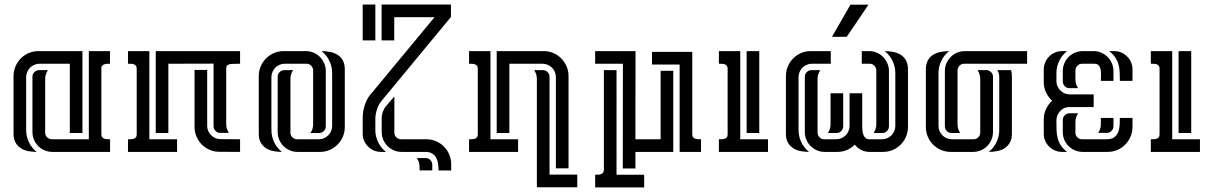

<svg xmlns="http://www.w3.org/2000/svg" viewBox="-20 -663 5296 838"><path d="M208.5 0Q190.4 0 174.6 -6.8Q158.7 -13.7 147 -25.4Q135.3 -37.1 128.4 -53Q121.6 -68.8 121.6 -86.9V-328.1Q121.6 -340.3 130.4 -348.6Q139.2 -356.9 150.9 -356.9H189Q183.6 -348.6 180.4 -338.9Q177.2 -329.1 177.2 -319.3V-84Q177.2 -72.3 185.8 -63.7Q194.3 -55.2 206.1 -55.2H367.7V-439.9H460V-384.8Q454.6 -384.8 448.5 -384.5Q442.4 -384.3 437 -382.8Q431.6 -381.3 427.7 -378.2Q423.8 -375 422.4 -368.7V-76.7Q422.4 -68.4 426 -64Q429.7 -59.6 435.3 -57.6Q440.9 -55.7 447.8 -55.4Q454.6 -55.2 460.4 -55.2V0ZM152.3 -384.8Q140.6 -384.8 129.9 -380.1Q119.1 -375.5 111.3 -367.7Q103.5 -359.9 98.9 -349.1Q94.2 -338.4 94.2 -326.7V-95.7Q94.2 -67.9 106.2 -42.5Q118.2 -17.1 140.1 0Q120.6 0 102.3 -3.7Q84 -7.3 70.1 -16.6Q56.2 -25.9 47.6 -41Q39.1 -56.2 39.1 -79.6V-331.1Q39.1 -353.5 47.6 -373.3Q56.2 -393.1 70.8 -408Q85.4 -422.9 105.2 -431.4Q125 -439.9 147.5 -439.9H339.8V-82.5H284.7V-384.8Z M714.8 -384.8V-82.5H659.7V-439.9H1027.8V-384.8Q1012.2 -384.3 1000.7 -384.3Q989.3 -384.3 981.9 -382.6Q974.6 -380.9 970.9 -376.7Q967.3 -372.6 967.3 -363.8V-121.1Q967.3 -99.6 979 -83H940.9Q928.7 -83 920.4 -91.8Q912.1 -100.6 912.1 -112.3V-385.3ZM538.6 -439.9H631.8V-55.2H752.9V0H538.6V-55.2Q544.4 -55.2 551.3 -55.4Q558.1 -55.7 563.7 -57.4Q569.3 -59.1 573 -63.5Q576.7 -67.9 576.7 -76.7V-362.8Q576.7 -371.6 573 -376.2Q569.3 -380.9 563.7 -382.6Q558.1 -384.3 551.5 -384.5Q544.9 -384.8 538.6 -384.8ZM1027.8 0 937.5 -0.5Q915 -0.5 895.3 -9Q875.5 -17.6 860.8 -32.2Q846.2 -46.9 837.6 -66.7Q829.1 -86.4 829.1 -108.9V-357.9H884.3V-113.8Q884.3 -101.6 888.9 -91.1Q893.6 -80.6 901.4 -72.8Q909.2 -64.9 919.7 -60.3Q930.2 -55.7 942.4 -55.7L1027.8 -55.2Z M1247.6 -84Q1247.6 -72.3 1256.1 -63.7Q1264.6 -55.2 1276.4 -55.2H1371.6Q1383.8 -55.2 1394.3 -59.8Q1404.8 -64.5 1412.6 -72.3Q1420.4 -80.1 1425 -90.6Q1429.7 -101.1 1429.7 -113.3V-344.2Q1429.7 -372.1 1417.5 -397.5Q1405.3 -422.9 1383.3 -439.9Q1402.8 -439.9 1421.1 -436.3Q1439.5 -432.6 1453.6 -423.6Q1467.8 -414.6 1476.3 -399.2Q1484.9 -383.8 1484.9 -360.4V-108.4Q1484.9 -85.9 1476.3 -66.2Q1467.8 -46.4 1453.1 -31.7Q1438.5 -17.1 1418.7 -8.5Q1398.9 0 1376.5 0H1278.8Q1260.7 0 1244.9 -6.8Q1229 -13.7 1217.3 -25.4Q1205.6 -37.1 1198.7 -53Q1191.9 -68.8 1191.9 -86.9V-328.1Q1191.9 -340.3 1200.7 -348.6Q1209.5 -356.9 1221.2 -356.9H1259.3Q1253.9 -348.6 1250.7 -338.9Q1247.6 -329.1 1247.6 -319.3ZM1346.7 -355.5Q1346.7 -367.2 1338.4 -376Q1330.1 -384.8 1317.9 -384.8H1222.2Q1210.4 -384.8 1200 -380.1Q1189.5 -375.5 1181.6 -367.7Q1173.8 -359.9 1169.2 -349.1Q1164.6 -338.4 1164.6 -326.7V-95.7Q1164.6 -67.9 1176.5 -42.5Q1188.5 -17.1 1210.4 0Q1190.9 0 1172.6 -3.7Q1154.3 -7.3 1140.4 -16.6Q1126.5 -25.9 1117.9 -41Q1109.4 -56.2 1109.4 -79.6V-331.1Q1109.4 -353.5 1117.9 -373.3Q1126.5 -393.1 1141.1 -408Q1155.8 -422.9 1175.5 -431.4Q1195.3 -439.9 1217.8 -439.9H1315.4Q1333 -439.9 1348.9 -433.1Q1364.7 -426.3 1376.5 -414.3Q1388.2 -402.3 1395 -386.5Q1401.9 -370.6 1401.9 -353V-111.8Q1401.9 -100.1 1393.6 -91.3Q1385.3 -82.5 1373 -82.5H1335Q1346.7 -99.1 1346.7 -120.6Z M1643.6 -220.7Q1640.1 -216.3 1635.7 -209Q1631.3 -201.7 1627.7 -192.1Q1624 -182.6 1621.3 -171.1Q1618.7 -159.7 1618.2 -147V-95.7Q1618.2 -67.9 1630.4 -42.5Q1642.6 -17.1 1664.6 0H1642.6Q1626 0 1611.6 -6.3Q1597.2 -12.7 1586.4 -23.4Q1575.7 -34.2 1569.3 -48.6Q1563 -63 1563 -79.6V-147.5Q1563 -180.2 1574.2 -210.2Q1585.4 -240.2 1604 -258.8L1627.4 -287.1L1876.5 -587.9H1700.7V-486.8H1645.5V-643.1H1948.2V-587.9H1947.3L1667.5 -249.5ZM1732.9 0Q1714.8 0 1699 -6.8Q1683.1 -13.7 1671.4 -25.4Q1659.7 -37.1 1652.8 -53Q1646 -68.8 1646 -86.9V-147.5Q1646 -162.6 1651.6 -177Q1657.2 -191.4 1664.1 -198.7L1701.2 -242.2V-84Q1701.2 -72.3 1709.7 -63.7Q1718.3 -55.2 1730 -55.2H1840.8Q1863.3 -55.2 1883.1 -46.6Q1902.8 -38.1 1917.5 -23.4Q1932.1 -8.8 1940.7 11Q1949.2 30.8 1949.2 53.2V81.1H1894Q1894 66.4 1892.1 51.8Q1890.1 37.1 1884 25.6Q1877.9 14.2 1866.5 7.1Q1855 0 1836.4 0ZM1563 -643.1H1618.2V-486.8H1563ZM1837.4 26.9Q1849.6 26.9 1858.2 35.4Q1866.7 43.9 1866.7 56.2V80.6H1811.5Q1811.5 64.5 1810.1 52.7Q1808.6 41 1799.3 26.9Z M2203.1 -384.8V-82.5H2147.9V-439.9H2353Q2375.5 -439.9 2395.3 -431.4Q2415 -422.9 2429.7 -408Q2444.3 -393.1 2452.9 -373.3Q2461.4 -353.5 2461.4 -331.1V71.8H2406.2V-326.7Q2406.2 -338.4 2401.6 -349.1Q2397 -359.9 2389.2 -367.7Q2381.3 -375.5 2370.6 -380.1Q2359.9 -384.8 2348.1 -384.8ZM2027.3 -439.9H2120.6V-55.2H2241.2V0H2027.3V-55.2Q2033.2 -55.2 2040 -55.4Q2046.9 -55.7 2052.5 -57.6Q2058.1 -59.6 2061.8 -64Q2065.4 -68.4 2065.4 -76.7V-362.8Q2065.4 -371.6 2061.8 -376Q2058.1 -380.4 2052.5 -382.3Q2046.9 -384.3 2040.3 -384.5Q2033.7 -384.8 2027.3 -384.8ZM2323.2 -319.3Q2323.2 -329.1 2320.1 -338.9Q2316.9 -348.6 2311.5 -356.9H2349.6Q2361.3 -356.9 2369.9 -348.4Q2378.4 -339.8 2378.4 -328.1V99.1H2499.5V154.3H2323.2Z M2753.4 0V72.3H2698.2L2698.7 -384.8H2577.6V-439.9H2753.9V-384.8Q2753.9 -301.8 2753.4 -220Q2752.9 -138.2 2753.4 -55.2H2863.3V-354H2918.5V0ZM2670.9 -356.9V99.6H2791.5V154.8H2577.6V99.6Q2584 99.6 2590.6 99.4Q2597.2 99.1 2602.8 97.2Q2608.4 95.2 2612.1 90.8Q2615.7 86.4 2615.7 77.6V-356.9ZM3001.5 -436.5V-76.7Q3001.5 -68.4 3005.1 -64Q3008.8 -59.6 3014.4 -57.6Q3020 -55.7 3026.9 -55.4Q3033.7 -55.2 3039.6 -55.2V0H2946.3V-381.3H2825.7V-436.5Z M3117.7 -439.9H3210.9V-55.2H3332V0H3117.7V-55.2Q3123.5 -55.2 3130.4 -55.4Q3137.2 -55.7 3142.8 -57.4Q3148.4 -59.1 3152.1 -63.5Q3155.8 -67.9 3155.8 -76.7V-362.8Q3155.8 -371.6 3152.1 -376.2Q3148.4 -380.9 3142.8 -382.6Q3137.2 -384.3 3130.6 -384.5Q3124 -384.8 3117.7 -384.8ZM3293.9 -439.9V-82.5H3238.8V-439.9Z M3743.2 -255.9V-108.4Q3744.1 -78.1 3752.4 -66.7Q3760.7 -55.2 3772.5 -55.2H3829.6Q3841.8 -55.2 3852.3 -59.8Q3862.8 -64.5 3870.6 -72.3Q3878.4 -80.1 3883.1 -90.6Q3887.7 -101.1 3887.7 -113.3V-344.2Q3887.7 -372.1 3875.5 -397.5Q3863.3 -422.9 3841.3 -439.9Q3860.8 -439.9 3879.2 -436.3Q3897.5 -432.6 3911.6 -423.6Q3925.8 -414.6 3934.3 -399.2Q3942.9 -383.8 3942.9 -360.4V-108.4Q3942.9 -85.9 3934.3 -66.2Q3925.8 -46.4 3911.1 -31.7Q3896.5 -17.1 3876.7 -8.5Q3856.9 0 3834.5 0H3774.9Q3755.9 0 3739.5 -8.1Q3723.1 -16.1 3710.9 -31.7Q3696.3 -17.1 3676.8 -8.5Q3657.2 0 3634.8 0H3579.6Q3561.5 0 3545.7 -6.8Q3529.8 -13.7 3518.1 -25.4Q3506.3 -37.1 3499.5 -53Q3492.7 -68.8 3492.7 -86.9V-328.1Q3492.7 -340.3 3501.5 -348.6Q3510.3 -356.9 3522 -356.9H3560.1Q3554.7 -348.6 3551.5 -338.9Q3548.3 -329.1 3548.3 -319.3V-84Q3548.3 -72.3 3556.9 -63.7Q3565.4 -55.2 3577.1 -55.2H3629.9Q3642.1 -55.2 3652.6 -59.8Q3663.1 -64.5 3670.9 -72.3Q3678.7 -80.1 3683.3 -90.6Q3688 -101.1 3688 -113.3V-255.9ZM3606 -384.8H3522.9Q3511.2 -384.8 3500.7 -380.1Q3490.2 -375.5 3482.4 -367.7Q3474.6 -359.9 3470 -349.1Q3465.3 -338.4 3465.3 -326.7V-95.7Q3465.3 -67.9 3477.3 -42.5Q3489.3 -17.1 3511.2 0Q3491.7 0 3473.4 -3.7Q3455.1 -7.3 3441.2 -16.6Q3427.2 -25.9 3418.7 -41Q3410.2 -56.2 3410.2 -79.6V-331.1Q3410.2 -353.5 3418.7 -373.3Q3427.2 -393.1 3441.9 -408Q3456.5 -422.9 3476.3 -431.4Q3496.1 -439.9 3518.6 -439.9H3606ZM3741.2 -439.9H3773.4Q3791 -439.9 3806.9 -433.1Q3822.8 -426.3 3834.5 -414.3Q3846.2 -402.3 3853 -386.5Q3859.9 -370.6 3859.9 -353V-111.8Q3859.9 -100.1 3851.6 -91.3Q3843.3 -82.5 3831.1 -82.5H3793Q3804.7 -99.1 3804.7 -120.6V-355.5Q3804.7 -367.2 3796.4 -376Q3788.1 -384.8 3775.9 -384.8H3741.2ZM3770.5 -642.6 3675.8 -502.4H3611.3L3691.9 -642.6ZM3660.2 -255.9V-111.8Q3660.2 -100.1 3651.9 -91.3Q3643.6 -82.5 3631.3 -82.5H3593.3Q3605 -99.1 3605 -120.6V-255.9Z M4258.3 -319.3Q4258.3 -329.1 4255.1 -338.9Q4252 -348.6 4246.6 -356.9H4284.7Q4296.4 -356.9 4305.2 -348.6Q4314 -340.3 4314 -328.1V-86.9Q4314 -68.8 4307.1 -53Q4300.3 -37.1 4288.6 -25.4Q4276.9 -13.7 4261 -6.8Q4245.1 0 4227.1 0H4129.4Q4106.9 0 4087.2 -8.5Q4067.4 -17.1 4052.7 -31.7Q4038.1 -46.4 4029.5 -66.2Q4021 -85.9 4021 -108.4V-360.4Q4021 -383.8 4029.5 -399.2Q4038.1 -414.6 4052.2 -423.6Q4066.4 -432.6 4084.7 -436.3Q4103 -439.9 4122.6 -439.9Q4100.6 -422.9 4088.4 -397.5Q4076.2 -372.1 4076.2 -344.2V-113.3Q4076.2 -101.1 4080.8 -90.6Q4085.4 -80.1 4093.3 -72.3Q4101.1 -64.5 4111.6 -59.8Q4122.1 -55.2 4134.3 -55.2H4229.5Q4241.2 -55.2 4249.8 -63.7Q4258.3 -72.3 4258.3 -84ZM4159.2 -120.6Q4159.2 -99.1 4170.9 -82.5H4132.8Q4120.6 -82.5 4112.3 -91.3Q4104 -100.1 4104 -111.8V-353Q4104 -370.6 4110.8 -386.5Q4117.7 -402.3 4129.4 -414.3Q4141.1 -426.3 4157 -433.1Q4172.9 -439.9 4190.4 -439.9H4462.9V-384.8H4188Q4175.8 -384.8 4167.5 -376Q4159.2 -367.2 4159.2 -355.5ZM4341.3 -326.7Q4341.3 -343.3 4333 -356.9H4393.1Q4394.5 -350.6 4395.5 -344.2Q4396.5 -337.9 4396.5 -331.1V-79.6Q4396.5 -56.2 4387.9 -41Q4379.4 -25.9 4365.5 -16.6Q4351.6 -7.3 4333.3 -3.7Q4314.9 0 4295.4 0Q4317.4 -17.1 4329.3 -42.5Q4341.3 -67.9 4341.3 -95.7Z M4753.4 -195.8H4646.5Q4634.8 -195.8 4624.5 -190.9Q4614.3 -186 4606.9 -178Q4599.6 -169.9 4595.2 -159.4Q4590.8 -148.9 4590.8 -137.7Q4590.8 -116.2 4591.3 -97.4Q4591.8 -78.6 4595.7 -62Q4599.6 -45.4 4609.1 -30Q4618.7 -14.6 4637.2 0H4615.2Q4599.1 0 4584.7 -6.1Q4570.3 -12.2 4559.3 -22.9Q4548.3 -33.7 4542 -48.1Q4535.6 -62.5 4535.6 -78.6V-142.6Q4535.6 -166 4545.4 -187Q4555.2 -208 4572.3 -223.6Q4555.2 -238.8 4545.4 -259.8Q4535.6 -280.8 4535.6 -304.2V-360.4Q4535.6 -376.5 4542 -391.1Q4548.3 -405.8 4559.1 -416.5Q4569.8 -427.2 4584.5 -433.6Q4599.1 -439.9 4615.2 -439.9H4637.2Q4615.2 -422.4 4603 -397Q4590.8 -371.6 4590.8 -343.8V-309.1Q4590.8 -297.4 4595.5 -286.6Q4600.1 -275.9 4607.9 -268.1Q4615.7 -260.3 4626.5 -255.6Q4637.2 -251 4648.9 -251H4753.4ZM4705.6 0Q4688 0 4672.1 -6.6Q4656.2 -13.2 4644.3 -24.9Q4632.3 -36.6 4625.5 -52.2Q4618.7 -67.9 4618.7 -85.9V-139.2Q4618.7 -150.9 4627 -159.7Q4635.3 -168.5 4647.5 -168.5H4685.5Q4673.8 -151.4 4673.8 -130.4V-83.5Q4673.8 -71.8 4682.4 -63.5Q4690.9 -55.2 4702.6 -55.2H4809.6Q4831.1 -55.2 4842.8 -63.7Q4854.5 -72.3 4860.1 -85.9Q4865.7 -99.6 4866.7 -116.2Q4867.7 -132.8 4867.7 -148.4H4922.9V-108.9Q4922.9 -86.4 4914.3 -66.7Q4905.8 -46.9 4891.1 -32Q4876.5 -17.1 4856.7 -8.5Q4836.9 0 4814.5 0ZM4753.9 -439.9Q4771.5 -439.9 4787.1 -432.9Q4802.7 -425.8 4814.5 -414.1Q4826.2 -402.3 4833 -386.5Q4839.8 -370.6 4839.8 -353V-310.1H4784.7Q4784.7 -318.8 4785.4 -331.5Q4786.1 -344.2 4784.4 -356.2Q4782.7 -368.2 4776.4 -376.5Q4770 -384.8 4755.9 -384.8H4702.6Q4690.9 -384.8 4682.4 -376Q4673.8 -367.2 4673.8 -355.5V-316.4Q4673.8 -294.9 4685.5 -278.3H4647.5Q4635.3 -278.3 4627 -287.1Q4618.7 -295.9 4618.7 -307.6V-353Q4618.7 -371.1 4625.5 -387Q4632.3 -402.8 4644 -414.6Q4655.8 -426.3 4671.6 -433.1Q4687.5 -439.9 4705.6 -439.9ZM4843.3 -439.9Q4859.9 -439.9 4874.3 -433.6Q4888.7 -427.2 4899.4 -416.5Q4910.2 -405.8 4916.5 -391.4Q4922.9 -377 4922.9 -360.4V-310.1H4867.7Q4867.7 -330.1 4866.9 -347.9Q4866.2 -365.7 4861.8 -381.6Q4857.4 -397.5 4847.9 -411.9Q4838.4 -426.3 4821.3 -439.9ZM4772.9 -83Q4778.3 -90.8 4781 -98.6Q4783.7 -106.4 4784.4 -114.3Q4785.2 -122.1 4784.9 -130.6Q4784.7 -139.2 4784.7 -148.4H4839.8V-111.8Q4839.8 -100.1 4831.3 -91.6Q4822.8 -83 4811 -83Z M5002.9 -439.9H5096.2V-55.2H5217.3V0H5002.9V-55.2Q5008.8 -55.2 5015.6 -55.4Q5022.5 -55.7 5028.1 -57.4Q5033.7 -59.1 5037.4 -63.5Q5041 -67.9 5041 -76.7V-362.8Q5041 -371.6 5037.4 -376.2Q5033.7 -380.9 5028.1 -382.6Q5022.5 -384.3 5015.9 -384.5Q5009.3 -384.8 5002.9 -384.8ZM5179.2 -439.9V-82.5H5124V-439.9Z"/></svg>

Font: Isar CAT
Style: Regular
Weight: 400
Designer: Digitized by Peter Wiegel
Foundry: CAT-Fonts, Peter Wiegel
Version: Version 1.000; ttfautohint (v1.3)